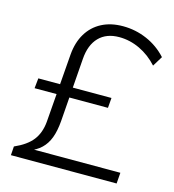

<svg xmlns="http://www.w3.org/2000/svg" viewBox="-107 -810 815 900"><g transform="rotate(15 300.0 -360.0)"><path d="M54 -332 59 -381H414L410 -332ZM237 -523 214 -215Q210 -166 197.5 -133Q185 -100 162 -78Q139 -56 102 -42L103 -53H545L541 0H28L31 -43Q90 -69 117.5 -104.5Q145 -140 150 -194L176 -528Q181 -588 207 -631Q233 -674 277 -697Q321 -720 380 -720Q441 -720 496.5 -696Q552 -672 593 -627L563 -578Q525 -620 476.5 -643Q428 -666 376 -666Q314 -666 278 -629Q242 -592 237 -523Z"/></g></svg>

Font: Muli Light
Style: Italic
Weight: 300
Italic angle: -4.541°
Designer: Vernon Adams
Foundry: Vernon Adams
Version: Version 2.100; ttfautohint (v1.8.1.43-b0c9)